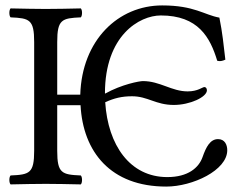

<svg xmlns="http://www.w3.org/2000/svg" viewBox="-20 -678 887 708"><path d="M191 -122V-290H277C286 -118 388 10 593 10C690 10 818 -50 818 -124C818 -144 809 -165 784 -165C755 -165 740 -136 727 -99C713 -59 673 -25 597 -25C459 -25 378 -143 368 -301C401 -316 429 -323 467 -323C525 -323 554 -291 621 -291C680 -291 743 -320 743 -345C743 -353 738 -357 734 -357C726 -357 710 -341 672 -341C613 -341 570 -379 507 -379C494 -379 429 -367 368 -333L367 -334C367 -547 494 -621 573 -621C711 -621 755 -540 781 -454C791 -451 800 -453 811 -458C805 -510 800 -559 789 -613C733 -623 697 -658 578 -658C416 -658 282 -530 276 -329H191V-523C191 -606 208 -611 278 -614C284 -620 284 -641 278 -647C234 -646 187 -645 148 -645C115 -645 66 -646 19 -647C13 -641 13 -620 19 -614C89 -611 106 -606 106 -523V-122C106 -39 89 -34 19 -31C13 -25 13 -4 19 2C64 1 113 0 149 0C185 0 233 1 278 2C284 -4 284 -25 278 -31C208 -34 191 -39 191 -122Z"/></svg>

Font: Libertinus Serif
Style: Regular
Weight: 400
Designer: Philipp H. Poll, Khaled Hosny
Foundry: Caleb Maclennan
Version: Version 7.050;RELEASE